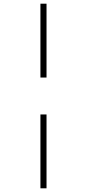

<svg xmlns="http://www.w3.org/2000/svg" viewBox="-20 -780 467 1040"><path d="M199 -360V-760H232V-360ZM199 240V-160H232V240Z"/></svg>

Font: Noto Serif ExtraCondensed ExtraLight
Style: Italic
Weight: 200
Width: 2
Italic angle: -12°
Designer: Monotype Design Team
Foundry: Monotype Imaging Inc.
Version: Version 2.014; ttfautohint (v1.8.4.7-5d5b)